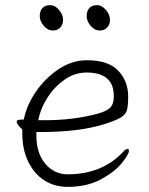

<svg xmlns="http://www.w3.org/2000/svg" viewBox="-20 -716 583 749"><path d="M318 -653Q318 -673 328.5 -684.5Q339 -696 359 -696Q377 -696 393 -677.5Q409 -659 409 -639Q409 -620 398 -608.5Q387 -597 369 -597Q349 -597 333.5 -615.5Q318 -634 318 -653ZM59 -249 73 -250Q83 -303 118.5 -356Q154 -409 207 -445Q260 -481 319 -481Q403 -481 441.5 -440Q480 -399 480 -340Q480 -303 475 -286Q470 -269 451 -257.5Q432 -246 388 -232Q290 -201 140 -201H122V-186Q122 -119 156.5 -77.5Q191 -36 244 -36Q377 -36 459 -122Q469 -135 478 -135Q480 -135 481.5 -133Q483 -131 483 -128Q483 -114 454.5 -79Q426 -44 372 -15.5Q318 13 244 13Q193 13 153.5 -12Q114 -37 90.5 -84.5Q67 -132 67 -195V-211Q57 -220 51 -228Q45 -236 45 -241Q45 -249 59 -249ZM176 -696Q194 -696 210 -677.5Q226 -659 226 -639Q226 -620 215 -608.5Q204 -597 186 -597Q166 -597 150.5 -615.5Q135 -634 135 -653Q135 -673 145.5 -684.5Q156 -696 176 -696ZM155 -247Q268 -247 363 -273Q400 -284 412 -298Q424 -312 424 -341Q424 -387 397.5 -410Q371 -433 318 -433Q270 -433 230 -404Q190 -375 164 -333.5Q138 -292 129 -247Z"/></svg>

Font: JyunsaiKaai Light
Style: Regular
Weight: 300
Designer: Fontworks Inc.
Version: Version 0.030;April 7, 2024;FontCreator 14.0.0.2901 64-bit